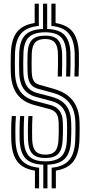

<svg xmlns="http://www.w3.org/2000/svg" viewBox="-20 -930 494 1051"><path d="M217 101V-28.5Q150.5 -30.8 120.5 -62.1Q90.5 -93.5 87.5 -162.8Q87 -187.8 87 -211Q87 -234.2 87.8 -255.4Q88.5 -276.5 90 -294.5H112.5Q111.2 -275.2 110.5 -254.1Q109.8 -233 109.9 -210.4Q110 -187.8 110.5 -163.5Q113 -101 140.4 -73.9Q167.8 -46.8 228.2 -46.8Q288.8 -46.8 316.1 -74Q343.5 -101.2 346 -164Q346.8 -179.8 347 -196.5Q347.2 -213.2 347.2 -230Q347.2 -246.8 346.5 -261.8Q345.5 -294.5 335.5 -317.8Q325.5 -341 306.1 -355.9Q286.8 -370.8 256.8 -378.2L178.5 -399Q147.5 -407.2 127.1 -424.4Q106.8 -441.5 96.4 -469Q86 -496.5 85 -534.8Q84.2 -561.2 84.4 -586.5Q84.5 -611.8 85.2 -638.2Q87.5 -706.8 117.9 -737.9Q148.2 -769 215.5 -771.5V-909.8H238.2V-771.5Q304 -769.2 333.6 -738.1Q363.2 -707 365.8 -638Q366.5 -613.5 366.2 -579.1Q366 -544.8 364.5 -511.2H341.8Q342.8 -545 343.2 -579Q343.8 -613 343 -637.2Q340.8 -699.5 313.9 -726.4Q287 -753.2 227.8 -753.2Q166 -753.2 138.1 -726.4Q110.2 -699.5 108.2 -637.2Q107.5 -611.2 107.2 -586.2Q107 -561.2 107.8 -535.5Q108.8 -502.5 117 -479.4Q125.2 -456.2 141.9 -442Q158.5 -427.8 183.5 -421L261.8 -400.5Q297.2 -391.2 320.8 -373.4Q344.2 -355.5 356.2 -328.1Q368.2 -300.8 369.5 -262.8Q370.2 -248.8 370.4 -232.8Q370.5 -216.8 370.1 -199.2Q369.8 -181.8 368.8 -162.8Q366 -93.8 336 -62.4Q306 -31 239.8 -28.5V101ZM171.2 101V4Q105.5 -6.2 75.1 -45.6Q44.8 -85 41.8 -161Q41.2 -183.2 41.1 -207Q41 -230.8 41.8 -253.4Q42.5 -276 44.5 -294.5H67.2Q65.5 -277 64.8 -255.9Q64 -234.8 64 -211Q64 -187.2 64.8 -161.8Q67.5 -89 97.8 -53.5Q128 -18 194 -11.8V101ZM262.8 101V-11.8Q328.5 -18.2 358.8 -53.8Q389 -89.2 391.8 -162Q392.5 -177.8 392.8 -195.2Q393 -212.8 393.1 -230.2Q393.2 -247.8 392.5 -263.8Q391 -307.2 376.8 -338.8Q362.5 -370.2 335.1 -390.9Q307.8 -411.5 266.5 -422.5L188.8 -443.8Q169.2 -449.2 156.6 -460.4Q144 -471.5 137.8 -490.1Q131.5 -508.8 130.8 -536.2Q130 -561.8 130.1 -586.2Q130.2 -610.8 131 -636.5Q133 -689.2 155.5 -712.1Q178 -735 227.8 -735Q275.2 -735 296.6 -712.1Q318 -689.2 320 -636.2Q320.8 -613 320.4 -579.4Q320 -545.8 318.8 -511.2H296Q297 -546 297.5 -579Q298 -612 297.2 -635.5Q295.8 -679 279.6 -697.8Q263.5 -716.5 227.8 -716.5Q189.8 -716.5 172.5 -697.8Q155.2 -679 153.8 -635.5Q153.2 -610 153 -586.1Q152.8 -562.2 153.5 -536.8Q154.2 -515.5 158.5 -501.2Q162.8 -487 171.5 -478.6Q180.2 -470.2 194 -466.5L271.5 -444.5Q318.5 -431.5 349.8 -407.8Q381 -384 397.4 -348.5Q413.8 -313 415.2 -264.8Q416 -248.2 416 -230.4Q416 -212.5 415.6 -194.8Q415.2 -177 414.8 -161Q411.5 -85.2 381.2 -45.9Q351 -6.5 285.8 4V101ZM228.2 -65Q179.5 -65 157.5 -88Q135.5 -111 133.5 -164.2Q132.8 -188.2 132.6 -210.2Q132.5 -232.2 133.2 -253.2Q134 -274.2 135.2 -294.5H157.8Q156.8 -273.5 156.1 -252.5Q155.5 -231.5 155.6 -210Q155.8 -188.5 156.2 -165Q158 -121.5 174.6 -102.5Q191.2 -83.5 228.2 -83.5Q265 -83.5 281.8 -102.6Q298.5 -121.8 300.2 -166Q301.2 -184.2 301.5 -200.9Q301.8 -217.5 301.6 -232.4Q301.5 -247.2 301 -260Q300.2 -282 294.5 -296.8Q288.8 -311.5 277.2 -320.5Q265.8 -329.5 247.2 -334L168 -355Q125.8 -366.2 97.6 -389.2Q69.5 -412.2 55 -448.1Q40.5 -484 39 -533.5Q38.2 -560.5 38.5 -586.5Q38.8 -612.5 39.5 -640Q42.2 -715.5 72.8 -754.6Q103.2 -793.8 169.8 -804V-909.8H192.5V-788.2Q125.8 -781.8 95.4 -746.4Q65 -711 62.2 -639Q61.5 -612 61.4 -586.2Q61.2 -560.5 62 -534Q63.2 -490 75.6 -458.4Q88 -426.8 112.4 -406.8Q136.8 -386.8 173.2 -377.2L252 -356.2Q276.2 -350.2 291.6 -338.2Q307 -326.2 314.9 -307.2Q322.8 -288.2 323.8 -261Q324.5 -247.8 324.6 -232.5Q324.8 -217.2 324.4 -200.2Q324 -183.2 323 -164.8Q320.8 -111.5 298.9 -88.2Q277 -65 228.2 -65ZM387.5 -511.2Q388.8 -543.8 389.1 -578.6Q389.5 -613.5 388.8 -638.8Q386 -711.2 356.2 -746.6Q326.5 -782 261.2 -788.2V-909.8H284.2V-804Q349 -793.8 378.9 -754.6Q408.8 -715.5 411.8 -639.8Q412.5 -613 412 -577.8Q411.5 -542.5 410.2 -511.2Z"/></svg>

Font: Big Shoulders Inline Text Thin
Style: Bold
Weight: 700
Version: Version 2.002